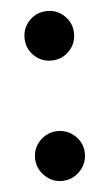

<svg xmlns="http://www.w3.org/2000/svg" viewBox="-43 -509 316 556"><g transform="rotate(-5 115.0 -231.0)"><path d="M115 -478Q145 -478 166 -457Q187 -436 187 -406Q187 -376 166 -355Q145 -334 115 -334Q85 -334 64 -355Q43 -376 43 -406Q43 -436 64 -457Q85 -478 115 -478ZM115 -129Q145 -129 166.5 -108Q188 -87 188 -57Q188 -27 166.5 -5.5Q145 16 115 16Q86 16 64.5 -5.5Q43 -27 43 -57Q43 -87 64.5 -108Q86 -129 115 -129Z"/></g></svg>

Font: Aref Ruqaa Ink
Style: Bold
Weight: 700
Designer: Abdullah Aref
Version: Version 1.005